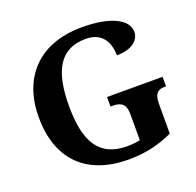

<svg xmlns="http://www.w3.org/2000/svg" viewBox="-128 -859 1026 1004"><g transform="rotate(-20 385.0 -357.0)"><path d="M424 10C514 10 592 -8 670 -44V-208C670 -265 688 -283 729 -283H736V-336H427V-283H440C487 -283 511 -265 511 -212V-65C488 -60 463 -58 438 -58C281 -58 224 -165 224 -358C224 -551 279 -660 426 -660C510 -660 550 -604 550 -523C633 -523 678 -561 678 -608C678 -673 594 -724 428 -724C183 -724 55 -574 55 -358C55 -137 175 10 424 10Z"/></g></svg>

Font: Noto Serif Georgian Bold
Style: Regular
Weight: 700
Designer: Monotype Design Team, Akaki Razmadze
Foundry: Google LLC
Version: Version 2.003